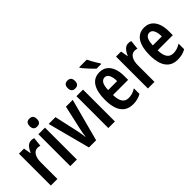

<svg xmlns="http://www.w3.org/2000/svg" viewBox="51 -1534 2312 2312"><g transform="rotate(-45 1207.0 -378.0)"><path d="M277 -553Q298 -553 322 -546L310 -428Q293 -435 267 -435Q222 -435 196.5 -392Q171 -349 172 -279V0H60V-543H146L162 -452H168Q184 -494 211.5 -523.5Q239 -553 277 -553Z M447 -753Q509 -753 509 -685Q509 -618 447 -618Q385 -618 385 -685Q385 -753 447 -753ZM503 -543V0H391V-543Z M709 0 566 -543H682L748 -243Q761 -184 768 -122H772Q773 -143 778 -170Q783 -197 790 -230L860 -543H976L831 0Z M1095 -753Q1157 -753 1157 -685Q1157 -618 1095 -618Q1033 -618 1033 -685Q1033 -753 1095 -753ZM1151 -543V0H1039V-543Z M1438 -552Q1497 -552 1537 -521.5Q1577 -491 1597.5 -436Q1618 -381 1618 -309V-242H1360Q1362 -82 1469 -82Q1502 -82 1532 -91Q1562 -100 1595 -121V-26Q1534 10 1455 10Q1382 10 1336.5 -25Q1291 -60 1270.5 -122.5Q1250 -185 1250 -268Q1250 -406 1297.5 -479Q1345 -552 1438 -552ZM1440 -464Q1404 -464 1383.5 -431Q1363 -398 1361 -325H1514Q1514 -386 1495.5 -425Q1477 -464 1440 -464ZM1438 -766Q1448 -744 1463.5 -716Q1479 -688 1495 -661.5Q1511 -635 1523 -618V-606H1445Q1427 -622 1400 -650.5Q1373 -679 1347.5 -708Q1322 -737 1309 -757V-766Z M1930 -553Q1951 -553 1975 -546L1963 -428Q1946 -435 1920 -435Q1875 -435 1849.5 -392Q1824 -349 1825 -279V0H1713V-543H1799L1815 -452H1821Q1837 -494 1864.5 -523.5Q1892 -553 1930 -553Z M2199 -552Q2258 -552 2298 -521.5Q2338 -491 2358.5 -436Q2379 -381 2379 -309V-242H2121Q2123 -82 2230 -82Q2263 -82 2293 -91Q2323 -100 2356 -121V-26Q2295 10 2216 10Q2143 10 2097.5 -25Q2052 -60 2031.5 -122.5Q2011 -185 2011 -268Q2011 -406 2058.5 -479Q2106 -552 2199 -552ZM2201 -464Q2165 -464 2144.5 -431Q2124 -398 2122 -325H2275Q2275 -386 2256.5 -425Q2238 -464 2201 -464Z"/></g></svg>

Font: Noto Sans ExtraCondensed SemiBold
Style: Regular
Weight: 600
Width: 2
Designer: Monotype Design Team
Foundry: Monotype Imaging Inc.
Version: Version 2.013; ttfautohint (v1.8.4.7-5d5b)